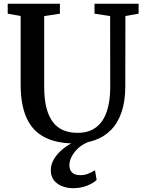

<svg xmlns="http://www.w3.org/2000/svg" viewBox="-20 -763 778 1032"><path d="M382 8Q283.5 8 218.8 -25.8Q154 -59.5 122.5 -129.8Q91 -200 91 -309V-677L21.5 -689.5V-743H302V-689.5L217.5 -676.5V-297.5Q217.5 -230 229.8 -182.8Q242 -135.5 265.2 -105.8Q288.5 -76 321.8 -62.5Q355 -49 397.5 -49Q456.5 -49 495.5 -78Q534.5 -107 553.5 -162Q572.5 -217 572.5 -294L572 -676.5L488 -689.5V-743H725V-689.5L654 -677L653.5 -300Q653.5 -219 633.5 -160.5Q613.5 -102 576.8 -64.8Q540 -27.5 490.2 -9.8Q440.5 8 382 8ZM372.5 248.5Q342 248.5 314.5 238Q287 227.5 270 206.2Q253 185 253 152.5Q253 121 270.2 92Q287.5 63 316.5 39Q345.5 15 380.5 -1L412 -5L457.5 -1Q422 13 399 34.8Q376 56.5 364.5 80.2Q353 104 353 124.5Q353 150 367.5 164.2Q382 178.5 411.5 178.5Q435 178.5 454.2 170.5Q473.5 162.5 490.5 152L499.5 204Q482.5 221.5 448 235Q413.5 248.5 372.5 248.5Z"/></svg>

Font: Merriweather 24pt SemiBold
Style: Regular
Weight: 600
Designer: Eben Sorkin
Foundry: Eben Sorkin
Version: Version 2.100